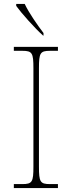

<svg xmlns="http://www.w3.org/2000/svg" viewBox="-20 -951 365 971"><path d="M198 -771H200V-784C171 -822 126 -886 105 -931H62V-921C87 -886 157 -807 198 -771ZM50 0H273V-20H233C183 -20 177 -31 177 -108V-606C177 -683 183 -694 233 -694H273V-714H50V-694H93C143 -694 149 -683 149 -606V-108C149 -31 143 -20 93 -20H50Z"/></svg>

Font: Noto Serif Sinhala Thin
Style: Regular
Weight: 100
Designer: Jelle Bosma - Monotype Design Team
Foundry: Monotype Imaging Inc.
Version: Version 2.007